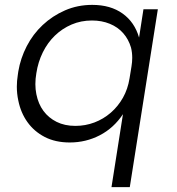

<svg xmlns="http://www.w3.org/2000/svg" viewBox="-20 -567 724 787"><path d="M437 200 484 -99Q446 -42 389 -12.5Q332 17 266 17Q207 17 163.5 -5.5Q120 -28 92.5 -66.5Q65 -105 55 -155Q49 -183 49 -212Q49 -235 53 -260L55 -274Q64 -328 89.5 -377.5Q115 -427 155 -464.5Q195 -502 246.5 -524.5Q298 -547 358 -547Q433 -547 482.5 -511.5Q532 -476 550 -413L568 -529H627L512 200ZM289 -51Q330 -51 367 -65Q404 -79 434 -105Q464 -131 484 -166.5Q504 -202 511 -246L519 -295Q522 -313 522 -330Q522 -352 517 -372Q507 -406 485 -431Q463 -456 430 -469.5Q397 -483 357 -483Q312 -483 273.5 -466.5Q235 -450 205 -421Q175 -392 155.5 -352.5Q136 -313 129 -267Q125 -244 125 -222Q125 -201 129 -181Q137 -141 158 -112.5Q179 -84 212 -67.5Q245 -51 289 -51Z"/></svg>

Font: Sora Light
Style: Italic
Weight: 300
Designer: Jonathan Barnbrook, Juli√°n Moncada
Version: Version 1.000